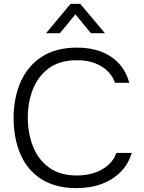

<svg xmlns="http://www.w3.org/2000/svg" viewBox="-20 -960 742 988"><path d="M374 8Q265 8 192.5 -38.5Q120 -85 85 -167Q50 -249 50 -353Q50 -456 86 -538Q122 -620 194.5 -667.5Q267 -715 376 -715Q448 -715 502.5 -693.5Q557 -672 593.5 -631.5Q630 -591 645 -534H572Q552 -589 500.5 -619.5Q449 -650 376 -650Q287 -650 231.5 -609Q176 -568 149.5 -501Q123 -434 123 -356Q123 -274 150 -206Q177 -138 233 -97.5Q289 -57 376 -57Q424 -57 465 -70.5Q506 -84 536 -110Q566 -136 579 -173H658Q641 -116 601 -75.5Q561 -35 503.5 -13.5Q446 8 374 8ZM217 -789 343 -940H393L520 -789H448L368 -886L288 -789Z"/></svg>

Font: Onest Light
Style: Regular
Weight: 300
Designer: Dmitri Voloshin, Andrey Kudryavtsev
Foundry: Dmitri Voloshin, Andrey Kudryavtsev
Version: Version 1.000;gftools[0.9.33]